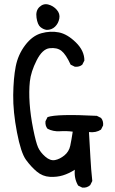

<svg xmlns="http://www.w3.org/2000/svg" viewBox="-20 -861 540 901"><path d="M366.2 19.5 346.7 9.8Q327.1 -23.4 331.1 -64.5Q303.7 -46.9 275.4 -38.1Q247.1 -29.3 213.4 -31.2Q179.7 -33.2 152.8 -55.7Q126 -78.1 102.1 -110.8Q78.1 -143.6 59.6 -240.2Q41 -336.9 42 -415Q43 -493.2 53.7 -548.8Q64.5 -604.5 98.1 -648.9Q131.8 -693.4 174.3 -705.1Q216.8 -716.8 256.3 -709Q295.9 -701.2 335.9 -662.1Q376 -623 376 -577.1L366.2 -557.6Q352.5 -545.9 331.1 -547.9L311.5 -557.6Q289.1 -606.4 268.1 -622.6Q247.1 -638.7 212.9 -634.8Q178.7 -630.9 151.9 -577.6Q125 -524.4 120.1 -478.5Q115.2 -432.6 119.1 -376Q123 -319.3 135.7 -255.9Q148.4 -192.4 158.7 -169.4Q168.9 -146.5 192.4 -126Q215.8 -105.5 238.3 -109.9Q260.7 -114.3 282.2 -131.8Q303.7 -149.4 309.6 -176.8Q315.4 -204.1 321.3 -243.2Q292 -247.1 260.7 -245.1Q229.5 -243.2 203.1 -256.8Q191.4 -270.5 193.4 -292L203.1 -311.5Q247.1 -327.1 434.6 -317.4L454.1 -307.6Q465.8 -293.9 463.9 -272.5L454.1 -252.9Q430.7 -237.3 397.5 -241.2Q401.4 -176.8 404.3 -121.6Q407.2 -66.4 413.1 -11.7L403.3 7.8Q387.7 21.5 366.2 19.5ZM199.2 -720.7Q183.6 -722.7 169.9 -733.9Q156.2 -745.1 151.4 -777.8Q146.5 -810.5 165 -828.1Q183.6 -845.7 206.5 -839.8Q229.5 -834 246.1 -815.4Q262.7 -796.9 258.3 -773.9Q253.9 -751 238.3 -735.8Q222.7 -720.7 199.2 -720.7Z"/></svg>

Font: JasonHandwriting1
Style: Regular
Weight: 400
Version: Version 1.48.20